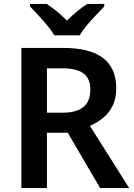

<svg xmlns="http://www.w3.org/2000/svg" viewBox="-20 -958 683 978"><path d="M300 -714Q438 -714 505 -662.5Q572 -611 572 -508Q572 -456 553.5 -419Q535 -382 504.5 -357Q474 -332 438 -317L638 0H490L325 -282H219V0H89V-714ZM296 -610H219V-384H299Q369 -384 404.5 -412.5Q440 -441 440 -502Q440 -558 405.5 -584Q371 -610 296 -610ZM257 -778Q243 -801 221 -828Q199 -855 175 -880.5Q151 -906 133 -925V-938H218Q244 -921 269.5 -900Q295 -879 321 -853Q347 -879 373 -900.5Q399 -922 425 -938H511V-925Q493 -906 468.5 -880.5Q444 -855 421.5 -828Q399 -801 386 -778Z"/></svg>

Font: Noto Sans Thai Looped SemiBold
Style: Regular
Weight: 600
Designer: Sasikarn Vongin, Ben Mitchell
Foundry: The Fontpad Ltd
Version: Version 1.001; ttfautohint (v1.8.4.7-5d5b)